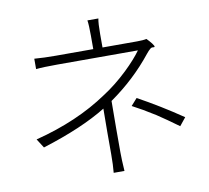

<svg xmlns="http://www.w3.org/2000/svg" viewBox="-85 -868 1071 983"><g transform="rotate(-10 450.5 -377.0)"><path d="M428 19Q432 -21 432 -78Q432 -108 432 -191Q433 -279 433 -314Q307 -236 99 -171L69 -218Q289 -274 448 -382Q512 -423 575 -483Q629 -535 659 -577H449H239Q165 -577 129 -573V-627Q181 -623 239 -623H435V-693Q435 -748 431 -773H488Q483 -749 483 -693V-623H663Q695 -623 712 -627Q726 -613 737 -599Q749 -583 746 -580Q743 -577 738 -579Q729 -580 723 -574Q714 -567 702 -552Q609 -435 482 -346L481 -345Q481 -304 480 -201Q480 -110 480 -78Q480 -41 484 19ZM805 -157Q742 -203 695 -234Q630 -275 578 -302L610 -338Q725 -275 838 -198Z"/></g></svg>

Font: GenSekiGothic TW L
Style: Regular
Weight: 300
Version: Version 1.501;PS 1;hotconv 16.6.51;makeotf.lib2.5.65220